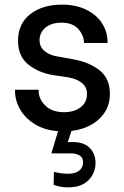

<svg xmlns="http://www.w3.org/2000/svg" viewBox="-20 -561 535 830"><path d="M147 -173V-169Q147 -133 176 -104.5Q205 -76 257 -76Q300 -76 328 -97Q356 -118 356 -154Q356 -185 334 -202.5Q312 -220 278 -226L212 -236Q148 -246 103 -281.5Q58 -317 58 -385Q58 -459 111 -500Q164 -541 248 -541Q309 -541 354 -518.5Q399 -496 422 -459Q445 -422 445 -379V-375H343V-377Q343 -407 319 -435Q295 -463 245 -463Q203 -463 177 -442Q151 -421 151 -387Q151 -358 173 -340Q195 -322 228 -317L300 -304Q366 -292 410.5 -257Q455 -222 455 -155Q455 -90 409 -47Q363 -4 289 5L273 53H295Q343 53 368 78.5Q393 104 393 143Q393 187 362.5 218Q332 249 274 249Q241 249 212 238L213 182Q245 190 274 190Q306 190 322.5 176.5Q339 163 339 142Q339 119 323 110.5Q307 102 288 102H203V99L231 6Q173 2 131 -24Q89 -50 67 -88Q45 -126 45 -168V-173Z"/></svg>

Font: Lopes Sans Medium
Style: Regular
Weight: 500
Designer: Gabriel Lam, Diego Maldonado
Foundry: TypeRant, Foresti Design
Version: Version 4.000